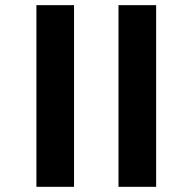

<svg xmlns="http://www.w3.org/2000/svg" viewBox="-20 -691 744 741"><path d="M120.5 -671.1H265.7V30H120.5ZM437.3 -671.1H582.6V30H437.3Z"/></svg>

Font: Anek Bangla Medium
Style: Regular
Weight: 500
Designer: Sulekha Rajkumar (Bangla), Yesha Goshar (Latin)
Foundry: Ek Type
Version: Version 1.003